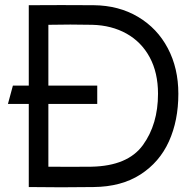

<svg xmlns="http://www.w3.org/2000/svg" viewBox="-20 -754 790 774"><path d="M175 -82Q262 -81 349 -82Q495 -85 556 -169Q617 -253 617 -376Q617 -461 583.5 -523Q550 -585 490 -618.5Q430 -652 352 -654Q264 -656 175 -654ZM96 0V-733Q227 -734 358 -733Q459 -732 536.5 -686Q614 -640 656.5 -559.5Q699 -479 699 -376Q699 -268 661 -184Q623 -100 546 -50.5Q469 -1 357 0Q227 2 96 0ZM372 -409V-335H12L32 -409Z"/></svg>

Font: Kreadon
Style: Regular
Weight: 400
Designer: kohakuno
Foundry: StudioGnu
Version: Version 1.000;Glyphs 3.1.2 (3151)